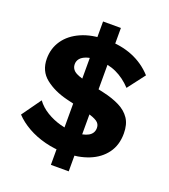

<svg xmlns="http://www.w3.org/2000/svg" viewBox="-150 -856 928 1052"><g transform="rotate(20 314.5 -330.0)"><path d="M320 0Q258 0 201.5 -14.5Q145 -29 99 -55Q53 -81 21 -115L101 -227Q125 -194 163 -171Q201 -148 244.5 -136Q288 -124 329 -124Q380 -124 408.5 -140Q437 -156 437 -188Q437 -212 417 -225Q397 -238 361 -247L229 -279Q152 -298 100.5 -339Q49 -380 49 -452Q49 -512 81.5 -559Q114 -606 175 -633Q236 -660 321 -660Q407 -660 474.5 -632.5Q542 -605 591 -551L514 -450Q473 -494 424 -516.5Q375 -539 312 -539Q274 -539 250 -530.5Q226 -522 214.5 -508Q203 -494 203 -475Q203 -452 221 -436.5Q239 -421 299 -407L405 -383Q459 -371 500 -350.5Q541 -330 563.5 -296.5Q586 -263 586 -210Q586 -142 551.5 -95Q517 -48 457 -24Q397 0 320 0ZM269 88V-748H373V88Z"/></g></svg>

Font: Kantumruy Pro
Style: Bold
Weight: 700
Version: Version 1.002